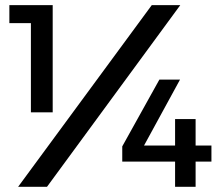

<svg xmlns="http://www.w3.org/2000/svg" viewBox="-20 -720 857 740"><path d="M451.2 -97.2V-155.8L594.2 -413.1H673.8L535.2 -159.2H654.8V-261.2H733.9V-159.2H794.9V-97.2H733.9V0H654.8V-97.2ZM49.8 0 564.9 -700.2H674.8L161.1 0ZM16.1 -630.9V-700.2H183.1V-287.1H99.1V-630.9Z"/></svg>

Font: TruenoRg
Style: Book
Weight: 400
Designer: Julieta Ulanovsky
Foundry: Julieta Ulanovsky
Version: Version 3.001b